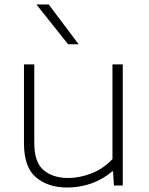

<svg xmlns="http://www.w3.org/2000/svg" viewBox="-20 -828 664 857"><path d="M280 9Q194 9 140.5 -36.5Q87 -82 87 -188.5V-540.5H133V-190.5Q133 -103 175 -68.2Q217 -33.5 284 -33.5Q335 -33.5 388 -54Q441 -74.5 482 -118V-540.5H528V0H488.5L484.5 -63H480.5Q439.5 -27.5 387.8 -9.2Q336 9 280 9ZM284 -630.5 142.5 -808H197.5L331 -630.5Z"/></svg>

Font: Encode Sans Expanded Expanded ExtraLight
Style: Regular
Weight: 200
Width: 7
Designer: Multiple Designers
Foundry: Impallari Type
Version: Version 3.000; ttfautohint (v1.8.3) -l 8 -r 50 -G 200 -x 14 